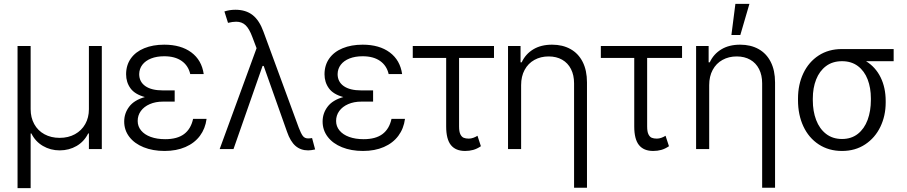

<svg xmlns="http://www.w3.org/2000/svg" viewBox="-20 -767 4665 988"><path d="M70.3 -530.3H137.7V-205.1Q137.7 -162.1 156.2 -128.4Q174.8 -94.7 208.7 -76.2Q242.7 -57.6 287.1 -57.6Q331.5 -57.6 365.7 -76.4Q399.9 -95.2 418.7 -128.7Q437.5 -162.1 437.5 -205.1V-530.3H503.9V0H437.5V-80.1H433.6Q413.1 -38.6 374.3 -15.9Q335.4 6.8 287.1 6.8Q239.7 6.8 200.7 -16.1Q161.6 -39.1 141.6 -80.1H137.7V201.2H70.3Z M725.6 -267.6Q673.8 -281.7 651.4 -312.7Q628.9 -343.8 628.9 -384.8Q628.9 -431.6 653.3 -466.1Q677.7 -500.5 722.2 -518.8Q766.6 -537.1 825.2 -537.1Q911.1 -537.1 964.6 -497.3Q1018.1 -457.5 1028.3 -385.7H959Q949.2 -429.2 914.8 -453.4Q880.4 -477.5 825.2 -477.5Q786.6 -477.5 757.6 -466.1Q728.5 -454.6 712.6 -433.8Q696.8 -413.1 696.3 -385.7Q696.3 -346.2 727.8 -324Q759.3 -301.8 818.4 -301.8H878.9V-244.1H818.4Q780.3 -244.1 750.7 -231.2Q721.2 -218.3 704.8 -195.8Q688.5 -173.3 688.5 -144.5Q688.5 -116.7 706.1 -95.5Q723.6 -74.2 755.6 -62.5Q787.6 -50.8 830.1 -50.8Q892.1 -50.8 927.2 -77.1Q962.4 -103.5 973.6 -155.3H1043Q1036.6 -105.5 1008.8 -68.1Q981 -30.8 934.3 -10.5Q887.7 9.8 827.1 9.8Q766.1 9.8 719 -9.3Q671.9 -28.3 645.5 -62.7Q619.1 -97.2 619.1 -141.6Q619.1 -184.1 644.8 -218Q670.4 -252 725.6 -267.6Z M1457 -88.9 1336.9 -427.7H1331.1L1181.6 0H1110.4L1300.3 -519L1278.3 -577.1Q1262.7 -619.1 1243.7 -637.2Q1224.6 -655.3 1195.3 -655.3Q1176.8 -655.3 1153.3 -649.4L1134.8 -708Q1161.1 -716.8 1191.4 -716.8Q1245.1 -716.8 1280 -689.5Q1314.9 -662.1 1335.9 -603.5L1517.6 -109.4Q1528.8 -80.1 1538.3 -67.4Q1547.9 -54.7 1565.4 -54.7Q1576.2 -54.7 1585.9 -56.6L1601.6 2Q1580.6 6.8 1565.4 6.8Q1527.3 6.8 1500.7 -16.1Q1474.1 -39.1 1457 -88.9Z M1746.6 -267.6Q1694.8 -281.7 1672.4 -312.7Q1649.9 -343.8 1649.9 -384.8Q1649.9 -431.6 1674.3 -466.1Q1698.7 -500.5 1743.2 -518.8Q1787.6 -537.1 1846.2 -537.1Q1932.1 -537.1 1985.6 -497.3Q2039.1 -457.5 2049.3 -385.7H1980Q1970.2 -429.2 1935.8 -453.4Q1901.4 -477.5 1846.2 -477.5Q1807.6 -477.5 1778.6 -466.1Q1749.5 -454.6 1733.6 -433.8Q1717.8 -413.1 1717.3 -385.7Q1717.3 -346.2 1748.8 -324Q1780.3 -301.8 1839.4 -301.8H1899.9V-244.1H1839.4Q1801.3 -244.1 1771.7 -231.2Q1742.2 -218.3 1725.8 -195.8Q1709.5 -173.3 1709.5 -144.5Q1709.5 -116.7 1727.1 -95.5Q1744.6 -74.2 1776.6 -62.5Q1808.6 -50.8 1851.1 -50.8Q1913.1 -50.8 1948.2 -77.1Q1983.4 -103.5 1994.6 -155.3H2064Q2057.6 -105.5 2029.8 -68.1Q2002 -30.8 1955.3 -10.5Q1908.7 9.8 1848.1 9.8Q1787.1 9.8 1740 -9.3Q1692.9 -28.3 1666.5 -62.7Q1640.1 -97.2 1640.1 -141.6Q1640.1 -184.1 1665.8 -218Q1691.4 -252 1746.6 -267.6Z M2522 -468.8H2342.3V-116.2Q2342.3 -89.4 2349.1 -75.7Q2356 -62 2366.5 -57.9Q2377 -53.7 2392.1 -53.7Q2403.8 -53.7 2415.5 -57.9Q2427.2 -62 2437 -68.4L2454.6 -14.6Q2434.6 -1 2415 4.4Q2395.5 9.8 2373.5 9.8Q2324.7 9.8 2300.3 -20.5Q2275.9 -50.8 2275.9 -116.2V-468.8H2104V-530.3H2522Z M2661.6 0H2594.2V-530.3H2658.7V-446.3H2664.6Q2684.1 -488.8 2723.9 -512.9Q2763.7 -537.1 2820.8 -537.1Q2875 -537.1 2915.5 -514.6Q2956.1 -492.2 2978.3 -448.5Q3000.5 -404.8 3000.5 -342.8V199.2H2934.1V-337.9Q2934.1 -380.4 2918.2 -411.6Q2902.3 -442.9 2872.8 -459.7Q2843.3 -476.6 2803.2 -476.6Q2762.2 -476.6 2730 -458.7Q2697.8 -440.9 2679.7 -407.5Q2661.6 -374 2661.6 -329.1Z M3489.7 -468.8H3310.1V-116.2Q3310.1 -89.4 3316.9 -75.7Q3323.7 -62 3334.2 -57.9Q3344.7 -53.7 3359.9 -53.7Q3371.6 -53.7 3383.3 -57.9Q3395 -62 3404.8 -68.4L3422.4 -14.6Q3402.3 -1 3382.8 4.4Q3363.3 9.8 3341.3 9.8Q3292.5 9.8 3268.1 -20.5Q3243.7 -50.8 3243.7 -116.2V-468.8H3071.8V-530.3H3489.7Z M3629.4 0H3562V-530.3H3626.5V-446.3H3632.3Q3651.9 -488.8 3691.7 -512.9Q3731.4 -537.1 3788.6 -537.1Q3842.8 -537.1 3883.3 -514.6Q3923.8 -492.2 3946 -448.5Q3968.3 -404.8 3968.3 -342.8V199.2H3901.9V-337.9Q3901.9 -380.4 3886 -411.6Q3870.1 -442.9 3840.6 -459.7Q3811 -476.6 3771 -476.6Q3730 -476.6 3697.8 -458.7Q3665.5 -440.9 3647.5 -407.5Q3629.4 -374 3629.4 -329.1ZM3764.2 -747.1H3836.4L3789.6 -586.9H3743.7Z M4312 -514.6H4578.6V-452.1H4436.5Q4485.4 -421.9 4511.5 -368.9Q4537.6 -315.9 4537.6 -247.1V-239.3Q4537.6 -171.4 4510.3 -114.5Q4482.9 -57.6 4431.9 -23.9Q4380.9 9.8 4313 9.8Q4244.6 9.8 4193.1 -23.9Q4141.6 -57.6 4114 -116.9Q4086.4 -176.3 4086.4 -251V-259.8Q4086.4 -332 4114 -390.1Q4141.6 -448.2 4192.6 -481.4Q4243.7 -514.6 4312 -514.6ZM4313 -51.8Q4360.8 -51.8 4394.3 -78.1Q4427.7 -104.5 4444.6 -150.1Q4461.4 -195.8 4461.4 -252.9V-260.7Q4461.4 -314.9 4444.8 -358.2Q4428.2 -401.4 4394.8 -426.8Q4361.3 -452.1 4313 -452.1Q4264.2 -452.1 4230.5 -426.8Q4196.8 -401.4 4179.7 -357.9Q4162.6 -314.5 4162.6 -259.8V-251Q4162.6 -194.8 4179.7 -149.7Q4196.8 -104.5 4230.7 -78.1Q4264.6 -51.8 4313 -51.8Z"/></svg>

Font: Pretendard Std Light
Style: Regular
Weight: 300
Designer: Base glyphs from Inter by Rasmus Andersson; Hangeul glyphs from Noto Sans CJK(Source Han Sans) by Jang Soo-young and Kan
Foundry: Kil Hyung-jin
Version: Version 1.309